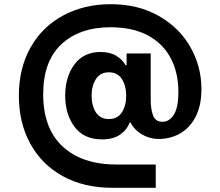

<svg xmlns="http://www.w3.org/2000/svg" viewBox="-20 -731 1051 916"><path d="M70 -274Q70 -406 126 -505Q182 -604 282 -657.5Q382 -711 509 -711Q639 -711 737.5 -655Q836 -599 888.5 -506Q941 -413 941 -306Q941 -228 913.5 -174.5Q886 -121 839.5 -94.5Q793 -68 737 -68Q695 -68 658.5 -89Q622 -110 603 -146H598Q587 -113 554 -89.5Q521 -66 467 -66Q380 -66 335.5 -126Q291 -186 291 -275Q291 -364 335 -423.5Q379 -483 460 -483Q505 -483 535 -464.5Q565 -446 579 -420H584V-476H699V-255Q699 -209 710.5 -179.5Q722 -150 755 -150Q788 -150 809.5 -184Q831 -218 831 -292Q831 -385 794 -454.5Q757 -524 684.5 -562.5Q612 -601 508 -601Q360 -601 273 -520Q186 -439 186 -281Q186 -119 278.5 -32.5Q371 54 538 54H723V165H516Q380 165 279 109Q178 53 124 -46.5Q70 -146 70 -274ZM582 -274Q582 -322 561.5 -354Q541 -386 499 -386Q458 -386 437.5 -353.5Q417 -321 417 -274Q417 -227 437.5 -195Q458 -163 499 -163Q541 -163 561.5 -195Q582 -227 582 -274Z"/></svg>

Font: Be Vietnam ExtraBold
Style: Regular
Weight: 800
Designer: Gabriel Lam
Foundry: TypeRant
Version: Version 4.000